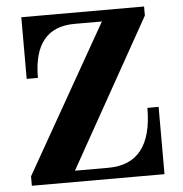

<svg xmlns="http://www.w3.org/2000/svg" viewBox="-52 -782 793 833"><g transform="rotate(-5 344.0 -366.0)"><path d="M630.9 0H53.2V-41L418 -683.6H299.3Q120.1 -683.6 120.1 -463.9H71.3V-732.4H606V-692.9L245.1 -48.8H390.6Q582 -48.8 582 -293H630.9Z"/></g></svg>

Font: Munson
Style: Bold
Weight: 700
Designer: Paul James MIller
Foundry: High-Logic / Made with FontCreator
Version: Version 2.10;May 5, 2019;FontCreator 11.5.0.2430 64-bit